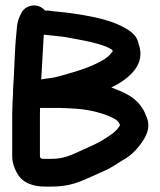

<svg xmlns="http://www.w3.org/2000/svg" viewBox="-20 -670 591 707"><path d="M127 -96.6V-248.6C127 -256.8 127.2 -263 127.5 -272.5L201.2 -272.5C209.3 -272.5 218.3 -272.2 228.2 -271.6L259.7 -269.7C311.9 -266.1 363.3 -252.4 397 -235C411.7 -227.3 415.2 -224.2 422.1 -209.5C409.4 -185.8 389.8 -174.3 353.6 -151.4C335.9 -141.2 308.5 -128.8 284.3 -118.1C241.4 -99.1 217.5 -85 167.5 -85H145.5C133 -85 127 -85.3 127 -96.6ZM141.2 -542.7C141.2 -542.7 144.6 -541.9 146.4 -541.7L156.8 -540.7C173 -539.1 189.8 -537.4 211.1 -534.9L246.8 -528.6C306.7 -518.1 369.3 -504.8 393.6 -485.7C393.9 -484.6 394.3 -483 394.9 -481.1C390.7 -474.9 382.6 -465.5 376.1 -460.3C345.8 -436.6 288.2 -414.7 239 -401C211.1 -393.2 187.1 -384.6 163.5 -382.3C152.8 -381.1 142.7 -379.3 131.8 -377.6C134.6 -431.2 137.8 -488.2 141.2 -542.7ZM59 -622.5 53.9 -612.5C41.9 -587.5 42.6 -568.8 40.7 -551.5C33.1 -481 33.5 -408.3 28.1 -341.3C28 -340.8 28 -339.9 28 -339.2V-325.4C26.6 -301.8 25 -276.6 25 -248.5V-94.9C25 -67.7 34.3 -48.9 42.1 -33.8C63.4 7.1 107.8 17 145.5 17H167.5C219.7 17 252 8.2 289.1 -7.5C318.2 -20.5 344.6 -31.5 374.7 -45.7C401 -59.2 419.4 -73.1 435 -81.9C463.9 -98 488.4 -124.1 505 -149.7C511.8 -160.1 536.4 -194.7 521.5 -235L513 -255.3C509.1 -264.6 503.1 -273.2 496.9 -281.6C469.5 -319.1 426.6 -333 396.1 -345.6C393.3 -346.6 392.3 -347 389.9 -347.8C416 -360.5 443.8 -377.4 465.9 -400.7C476.9 -412.4 496.1 -436.4 497 -468.4C498.3 -488.2 490.9 -505.7 490.6 -507.3C487.2 -528.5 474.7 -543.4 459.9 -554.5C400 -597.6 309.7 -612 226.7 -623.4C203.7 -626.5 182.9 -627.2 170.6 -629.3C162.7 -630.9 155.3 -631.7 146 -630.7C122.1 -660.3 75 -654.3 59 -622.5Z"/></svg>

Font: Take Off
Style: YouHoser
Weight: 400
Foundry: Cannot Into Space Fonts
Version: Version 0.89